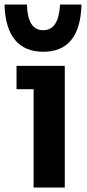

<svg xmlns="http://www.w3.org/2000/svg" viewBox="-45 -837 390 857"><path d="M147.9 -606Q65.4 -606 21.7 -659.2Q-22 -712.4 -24.9 -816.9H75.2Q77.1 -757.8 95.2 -730Q113.3 -702.1 147.9 -702.1Q217.3 -702.1 223.1 -816.9H318.8Q313 -606 147.9 -606ZM244.1 0H105V-439H28.8V-543H244.1Z"/></svg>

Font: Sora SemiBold
Style: Regular
Weight: 600
Designer: Jonathan Barnbrook, Julián Moncada
Foundry: Barnbrook Fonts
Version: Version 2.000